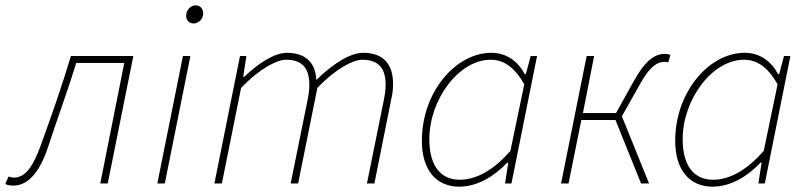

<svg xmlns="http://www.w3.org/2000/svg" viewBox="-46 -688 3030 720"><path d="M4 8C58 8 103 -40 136 -142C170 -246 208 -348 240 -452H420L330 0H358L454 -478H220C186 -365 148 -256 108 -146C77 -60 48 -22 6 -22C-2 -22 -9 -24 -14 -26L-26 2C-18 6 -10 8 4 8Z M544 0H572L668 -478H640ZM680 -600C698 -600 716 -616 716 -638C716 -656 704 -668 688 -668C670 -668 652 -652 652 -628C652 -612 664 -600 680 -600Z M758 0H786L858 -358C928 -432 994 -464 1026 -464C1088 -464 1114 -432 1114 -370C1114 -350 1112 -336 1106 -306L1044 0H1072L1144 -358C1214 -432 1280 -464 1312 -464C1374 -464 1400 -432 1400 -370C1400 -350 1398 -336 1392 -306L1330 0H1358L1420 -310C1426 -338 1428 -350 1428 -374C1428 -442 1396 -490 1316 -490C1270 -490 1208 -454 1140 -388C1138 -442 1110 -490 1030 -490C984 -490 924 -452 870 -400H866L878 -478H854Z M1676 12C1744 12 1806 -26 1856 -78H1860L1848 0H1872L1968 -478H1944L1926 -410H1922C1896 -458 1854 -490 1796 -490C1664 -490 1536 -344 1536 -160C1536 -48 1592 12 1676 12ZM1678 -14C1608 -14 1564 -64 1564 -166C1564 -314 1674 -464 1794 -464C1842 -464 1882 -438 1920 -372L1868 -122C1808 -54 1744 -14 1678 -14Z M2058 0H2086L2134 -238H2262L2358 0H2388L2286 -252L2356 -376C2394 -444 2422 -456 2446 -456C2451 -456 2454 -456 2460 -454L2468 -482C2464 -484 2456 -486 2448 -486C2414 -486 2378 -468 2332 -386L2264 -264H2140L2182 -478H2154Z M2626 12C2694 12 2756 -26 2806 -78H2810L2798 0H2822L2918 -478H2894L2876 -410H2872C2846 -458 2804 -490 2746 -490C2614 -490 2486 -344 2486 -160C2486 -48 2542 12 2626 12ZM2628 -14C2558 -14 2514 -64 2514 -166C2514 -314 2624 -464 2744 -464C2792 -464 2832 -438 2870 -372L2818 -122C2758 -54 2694 -14 2628 -14Z"/></svg>

Font: Source Sans Pro ExtraLight
Style: Italic
Weight: 200
Italic angle: -11°
Designer: Paul D. Hunt
Foundry: Adobe Systems Incorporated
Version: Version 3.006;hotconv 1.0.111;makeotfexe 2.5.65597